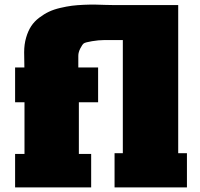

<svg xmlns="http://www.w3.org/2000/svg" viewBox="-20 -818 872 838"><path d="M757.8 -795.9V-149.4H795.9V0H480V-149.4H516.1V-643.1Q457.5 -643.1 434.1 -643.1Q410.6 -643.1 381.6 -638.2Q352.5 -633.3 345.9 -628.7Q339.4 -624 330.6 -606.9Q321.8 -589.8 321.8 -574.5Q321.8 -559.1 321.8 -523.4H408.2V-371.6H324.2V-146H377.9V0H45.9V-146H86.9V-371.6H45.9V-523.4H86.4Q86.4 -524.9 85.4 -589.4Q85.4 -624.5 94 -653.8Q102.5 -683.1 116.2 -703.9Q129.9 -724.6 151.1 -740.7Q172.4 -756.8 193.6 -766.8Q214.8 -776.9 242.9 -783.4Q271 -790 294.2 -793Q317.4 -795.9 346.9 -797.1Q376.5 -798.3 395.8 -797.9Q415 -797.4 439.9 -796.6Q464.8 -795.9 475.1 -795.9Z"/></svg>

Font: Bevan
Style: Regular
Weight: 400
Foundry: vernon adams
Version: Version 1.000